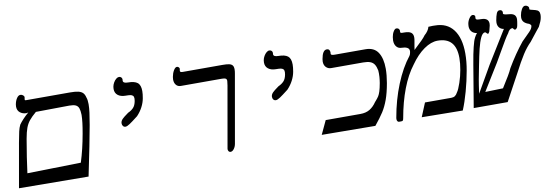

<svg xmlns="http://www.w3.org/2000/svg" viewBox="-80 -1114 4383 1509"><g transform="rotate(-10 2111.0 -359.0)"><path d="M529 4.5 -25.5 0 32.5 -329.5Q33.5 -335 36 -350Q47 -411 53.8 -440Q60.5 -469 71.5 -491Q83.5 -508.5 104.8 -531.2Q126 -554 150 -574L135 -571Q105.5 -571 84.2 -587.8Q63 -604.5 63 -636Q63 -643.5 64.5 -652.5Q69.5 -681 82.8 -701Q96 -721 112 -721Q125 -721 134.2 -712.5Q143.5 -704 142 -695.5L140 -683.5Q139.5 -681.5 139.5 -678.5Q139.5 -674 142.2 -673Q145 -672 150.8 -672Q156.5 -672 159 -672H501Q541.5 -672 565.2 -666.5Q589 -661 601.8 -648Q614.5 -635 620 -611Q628 -590.5 628 -556Q628 -528 623 -489.2Q618 -450.5 608 -393.5Q584.5 -261 529 4.5ZM559 -482.5Q558 -517.5 551.2 -536Q544.5 -554.5 527.5 -562.8Q510.5 -571 477 -571L209.5 -568Q172.5 -536.5 153 -512.2Q133.5 -488 122 -456.8Q110.5 -425.5 101 -372.5Q75 -223.5 60 -104.5L488 -113.5Q520 -214 541.5 -335.5Q558.5 -430 559 -482.5Z M976 -388.5Q941 -361 918.5 -346Q896 -331 883.5 -331Q871.5 -331 864.2 -339.8Q857 -348.5 857 -361.5Q857 -366 857.5 -368.5Q860 -383.5 873.5 -396.8Q887 -410 909 -425.5L922.5 -435.5Q948.5 -447 965.5 -464.8Q982.5 -482.5 989 -517.5Q991 -532.5 991 -536.5Q991 -552 984 -559.2Q977 -566.5 964 -568.8Q951 -571 926 -571Q887.5 -571 864.8 -588.8Q842 -606.5 842 -639Q842 -647.5 843.5 -656.5Q846.5 -673.5 855.8 -689.5Q865 -705.5 876.8 -715.2Q888.5 -725 899.5 -725Q910.5 -725 917.5 -718.2Q924.5 -711.5 924.5 -701Q924.5 -697.5 924 -695.5Q923.5 -694 923.5 -691Q923.5 -670 962 -670Q1014 -670 1037.8 -651.2Q1061.5 -632.5 1061.5 -584.5Q1061.5 -560.5 1055.5 -527.5Q1049.5 -493.5 1032 -459.8Q1014.5 -426 986.5 -396.5Z M1642.5 -21.5 1726.5 -499.5 1728.5 -510.5Q1733 -538.5 1733 -546.5Q1733 -560.5 1724.5 -565.8Q1716 -571 1693 -571H1367Q1343 -571 1329.2 -587.8Q1315.5 -604.5 1315.5 -631.5Q1315.5 -637.5 1317.5 -651.5Q1322.5 -680 1335.5 -702Q1348.5 -724 1361.5 -724Q1370.5 -724 1376.8 -717.5Q1383 -711 1382 -704.5L1380 -693.5Q1379.5 -691.5 1379.5 -688Q1379.5 -677 1400 -677H1717Q1751 -677 1769.2 -673.2Q1787.5 -669.5 1796.5 -658.8Q1805.5 -648 1805.5 -626Q1805.5 -610.5 1802 -592.5L1706.5 -49.5Q1702.5 -26.5 1689.8 -9.8Q1677 7 1663 7Q1652 7 1646.2 -2.2Q1640.5 -11.5 1642.5 -21.5Z M2176 -388.5Q2141 -361 2118.5 -346Q2096 -331 2083.5 -331Q2071.5 -331 2064.2 -339.8Q2057 -348.5 2057 -361.5Q2057 -366 2057.5 -368.5Q2060 -383.5 2073.5 -396.8Q2087 -410 2109 -425.5L2122.5 -435.5Q2148.5 -447 2165.5 -464.8Q2182.5 -482.5 2189 -517.5Q2191 -532.5 2191 -536.5Q2191 -552 2184 -559.2Q2177 -566.5 2164 -568.8Q2151 -571 2126 -571Q2087.5 -571 2064.8 -588.8Q2042 -606.5 2042 -639Q2042 -647.5 2043.5 -656.5Q2046.5 -673.5 2055.8 -689.5Q2065 -705.5 2076.8 -715.2Q2088.5 -725 2099.5 -725Q2110.5 -725 2117.5 -718.2Q2124.5 -711.5 2124.5 -701Q2124.5 -697.5 2124 -695.5Q2123.5 -694 2123.5 -691Q2123.5 -670 2162 -670Q2214 -670 2237.8 -651.2Q2261.5 -632.5 2261.5 -584.5Q2261.5 -560.5 2255.5 -527.5Q2249.5 -493.5 2232 -459.8Q2214.5 -426 2186.5 -396.5Z M2441.5 -109H2718Q2763 -109 2793.8 -127.8Q2824.5 -146.5 2848 -181.5L2856 -190.5Q2872 -209 2880 -221.8Q2888 -234.5 2895.5 -257.8Q2903 -281 2910.5 -322.5Q2910.5 -324 2913.8 -345.8Q2917 -367.5 2917 -398Q2917 -406.5 2916 -421.5Q2910 -452.5 2898.5 -470.2Q2887 -488 2866 -496Q2845 -504 2810 -504H2555Q2530.5 -504 2514.2 -520.8Q2498 -537.5 2498 -566Q2498 -576 2500 -585.5Q2512 -655 2545.5 -655Q2559 -655 2565 -646.8Q2571 -638.5 2571 -626.5Q2571 -623 2570.5 -620Q2570 -617 2570 -614.5Q2570 -603 2601 -603H2846Q2914 -603 2945.2 -555.8Q2976.5 -508.5 2976.5 -425.5Q2976.5 -375 2965.5 -311.5Q2952 -235.5 2933.2 -183.8Q2914.5 -132 2888.8 -91.8Q2863 -51.5 2818 3.5L2390.5 0Z M3515.5 4 3188.5 0 3234 -110H3444Q3462 -110 3473.8 -118Q3485.5 -126 3495 -144Q3509 -163 3526.2 -214Q3543.5 -265 3551.5 -312.5Q3561 -364.5 3561 -408Q3561 -490 3524.8 -530.5Q3488.5 -571 3415 -571Q3363 -571 3306 -531.2Q3249 -491.5 3198 -418.5Q3144.5 -349 3105.2 -246.8Q3066 -144.5 3043.5 -16.5Q3041 -3.5 3037.5 0.2Q3034 4 3023.5 4H3006.5Q2999.5 4 2994.8 -2.8Q2990 -9.5 2990 -20.5Q2990 -23.5 2991 -30.5Q3015 -168.5 3064 -289.8Q3113 -411 3177.5 -492Q3181.5 -498 3183.5 -504.2Q3185.5 -510.5 3187.5 -521.5Q3188 -524 3188 -529.5Q3188 -548 3171 -556.5Q3154 -565 3128.5 -565Q3102.5 -565 3087 -583.5Q3071.5 -602 3071.5 -633.5Q3071.5 -644.5 3074 -659.5Q3078 -684.5 3089.5 -703.2Q3101 -722 3112 -722Q3126 -722 3133 -713.5Q3140 -705 3138 -694.5Q3137.5 -693 3137.5 -690Q3137.5 -684.5 3141.8 -682.2Q3146 -680 3156.5 -680H3165.5Q3206.5 -680 3223 -667.5Q3239.5 -655 3239.5 -628.5Q3239.5 -615.5 3236.5 -600.5L3229 -558.5Q3228 -554 3227 -545Q3226 -536.5 3224.5 -530.5Q3269 -572.5 3289.8 -593Q3310.5 -613.5 3322.5 -630.5Q3338 -643.5 3349 -659.5Q3360 -675.5 3363.5 -691Q3386 -692.5 3399 -692.5L3416 -692Q3511.5 -692 3562.2 -625Q3613 -558 3613 -434.5Q3613 -370 3600 -298.5Q3586 -219.5 3563.5 -138.2Q3541 -57 3515.5 4Z M4218.5 -540Q4214 -534 4195 -511Q4147 -451 4134.5 -434.5Q4099 -399.5 4066.8 -349.5Q4034.5 -299.5 3985 -204L3874.5 0H3603.5L3659.5 -335.5Q3674.5 -425.5 3686.5 -472.5Q3694.5 -502.5 3698.5 -515.8Q3702.5 -529 3710 -544Q3717.5 -559 3731 -576.5Q3706 -579.5 3690.5 -596.2Q3675 -613 3675 -640.5Q3675 -649 3676.5 -658.5Q3680.5 -682.5 3694.2 -702.2Q3708 -722 3721 -722Q3729.5 -722 3735.8 -716.8Q3742 -711.5 3740.5 -703.5Q3739.5 -696.5 3739.5 -694Q3739.5 -686.5 3744.8 -683Q3750 -679.5 3764.5 -679L3790 -678Q3814.5 -677 3828 -665.5Q3841.5 -654 3841.5 -632Q3841.5 -625 3840 -616.5Q3839 -610 3831.5 -583L3828.5 -571.5Q3824.5 -564 3821.8 -560Q3819 -556 3817 -556Q3812.5 -556 3810 -558Q3807.5 -560 3803.5 -564.5Q3798 -571 3794 -571Q3774.5 -571 3758.8 -537.8Q3743 -504.5 3730.2 -451.8Q3717.5 -399 3701.5 -316.5Q3690 -260.5 3682 -216Q3674 -171.5 3665 -103.5Q3727 -213.5 3786 -314L3945 -571.5Q3922 -575 3909 -590.2Q3896 -605.5 3896 -630Q3896 -638.5 3897.5 -647.5Q3903.5 -681.5 3911.8 -701.8Q3920 -722 3936 -722Q3947 -722 3953.2 -716.8Q3959.5 -711.5 3959.5 -701Q3959.5 -699 3959 -696.8Q3958.5 -694.5 3958.5 -691.5Q3958.5 -684 3984.5 -680.5L4011 -677.5Q4035.5 -675 4047.8 -663.2Q4060 -651.5 4060 -629Q4060 -619 4058 -609.5Q4057 -605 4055.2 -592Q4053.5 -579 4049 -565.5Q4040 -551 4032.5 -551Q4027 -551 4024 -553.5Q4021 -556 4017.8 -561Q4014.5 -566 4011 -566Q3987.5 -566 3972.5 -533Q3959.5 -516 3941.2 -485.8Q3923 -455.5 3888 -394.5Q3879 -379 3868.2 -360Q3857.5 -341 3844.5 -319L3715 -109L3857 -113Q3891.5 -167.5 3911.2 -200.8Q3931 -234 3941.5 -258.5Q4004.5 -365.5 4072.5 -449L4092.5 -469Q4123.5 -499.5 4135.5 -512Q4147.5 -524.5 4153.5 -534.2Q4159.5 -544 4161.5 -554.5L4162 -559Q4162 -563 4159.2 -566.5Q4156.5 -570 4148 -576Q4122 -584 4108 -598.2Q4094 -612.5 4094 -636Q4094 -643.5 4095.5 -652.5Q4100 -679.5 4112.2 -700.8Q4124.5 -722 4140 -722Q4152.5 -722 4161.8 -713.8Q4171 -705.5 4169 -694.5Q4168 -688.5 4170.5 -686.5Q4173 -684.5 4179 -683.2Q4185 -682 4188.5 -681L4215.5 -674Q4233 -669.5 4240.5 -659.2Q4248 -649 4248 -632Q4248 -620 4245 -605.5Q4241 -582.5 4218.5 -540Z"/></g></svg>

Font: JuliaMono BoldItalic
Style: Regular
Weight: 700
Italic angle: -9°
Monospace: yes
Designer: cormullion
Foundry: corm
Version: Version 0.049; ttfautohint (v1.8.4)